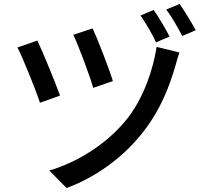

<svg xmlns="http://www.w3.org/2000/svg" viewBox="-20 -880 1040 966"><path d="M446 -737 349 -705C376 -648 432 -498 449 -438L548 -472C530 -532 469 -689 446 -737ZM768 -644C750 -529 703 -389 621 -284C520 -156 368 -63 228 -22L315 66C457 14 604 -88 707 -225C790 -333 833 -448 863 -550C868 -569 875 -596 883 -616ZM168 -676 68 -641C93 -593 161 -426 181 -363L282 -399C258 -466 196 -617 168 -676ZM753 -830 687 -802C712 -766 746 -709 765 -667L833 -696C814 -734 778 -795 753 -830ZM884 -860 816 -832C844 -797 875 -740 897 -699L965 -728C945 -765 908 -825 884 -860Z"/></svg>

Font: Noto Sans CJK KR Medium
Style: Regular
Weight: 500
Designer: Ryoko NISHIZUKA (kana & ideographs); Paul D. Hunt (Latin, Greek & Cyrillic); Wenlong ZHANG (bopomofo); Sandoll Communica
Foundry: Adobe Systems Incorporated
Version: Version 1.004;PS 1.004;hotconv 1.0.82;makeotf.lib2.5.63406